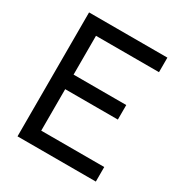

<svg xmlns="http://www.w3.org/2000/svg" viewBox="-169 -843 913 966"><g transform="rotate(30 287.5 -360.0)"><path d="M159 -84.5H525V0H70V-720H525V-635.5H159V-410H465V-325.5H159Z"/></g></svg>

Font: CCSD_manrope Medium
Style: Regular
Weight: 500
Designer: Mikhail Sharanda
Foundry: Mikhail Sharanda
Version: Version 4.503